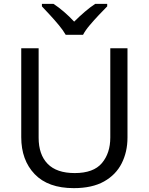

<svg xmlns="http://www.w3.org/2000/svg" viewBox="-20 -964 771 994"><path d="M640 -252Q640 -178 610 -118.5Q580 -59 518.5 -24.5Q457 10 362 10Q229 10 159.5 -62.5Q90 -135 90 -254V-714H180V-251Q180 -164 226.5 -116Q273 -68 367 -68Q464 -68 507.5 -119.5Q551 -171 551 -252V-714H640ZM320 -784Q307 -807 285 -833.5Q263 -860 239 -886Q215 -912 197 -931V-944H257Q283 -927 311 -903Q339 -879 364 -852Q391 -879 419 -903Q447 -927 473 -944H535V-931Q516 -912 491.5 -886Q467 -860 444.5 -833.5Q422 -807 410 -784Z"/></svg>

Font: TSCustom
Style: Regular
Weight: 400
Designer: Monotype Design Team
Foundry: Monotype Imaging Inc.
Version: Version 2.004; ttfautohint (v1.8.3) -l 8 -r 50 -G 200 -x 14 